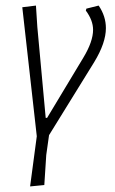

<svg xmlns="http://www.w3.org/2000/svg" viewBox="-20 -479 412 689"><path d="M334 -459Q360 -421 360 -378Q360 -325 318 -256L156 6L146 77L139 185L88 190L112 10L60 -453L109 -459L114 -382L144 -56H149L279 -272Q314 -330 314 -372Q314 -406 288 -441L290 -448Z"/></svg>

Font: Alegreya Sans SC Light
Style: Italic
Weight: 300
Italic angle: -7°
Designer: Juan Pablo del Peral
Foundry: Huerta Tipografica
Version: Version 2.007